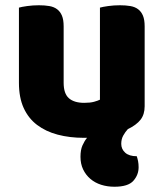

<svg xmlns="http://www.w3.org/2000/svg" viewBox="-20 -508 622 730"><path d="M466 -17Q456 -6 448.5 7.5Q441 21 441 39Q441 59 456 72.5Q471 86 500 86Q503 95 505 105Q507 115 507 128Q507 157 487 179.5Q467 202 415 202Q388 202 364.5 194.5Q341 187 323.5 172Q306 157 296 136Q286 115 286 88Q286 62 293.5 45Q301 28 311 16H299Q245 16 199.5 4Q154 -8 121 -33Q88 -58 70 -97.5Q52 -137 52 -193V-479Q62 -482 83.5 -485Q105 -488 128 -488Q150 -488 167.5 -485Q185 -482 197 -473Q209 -464 215.5 -448.5Q222 -433 222 -408V-193Q222 -152 242 -134.5Q262 -117 300 -117Q323 -117 337.5 -121Q352 -125 360 -129V-479Q370 -482 391.5 -485Q413 -488 436 -488Q458 -488 475.5 -485Q493 -482 505 -473Q517 -464 523.5 -448.5Q530 -433 530 -408V-104Q530 -73 514.5 -53Q499 -33 466 -17Z"/></svg>

Font: Baloo Thambi
Style: Regular
Weight: 400
Designer: Aadarsh Rajan and Ek Type
Foundry: Ek Type
Version: Version 1.443;PS 1.000;hotconv 16.6.51;makeotf.lib2.5.65220;